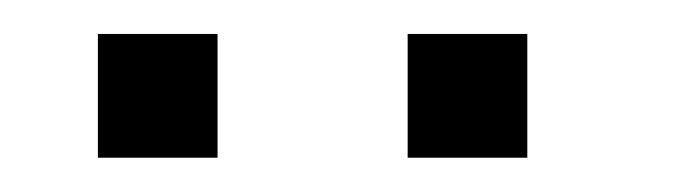

<svg xmlns="http://www.w3.org/2000/svg" viewBox="-20 -676 403 112"><path d="M287.6 -584V-656.2H217.8V-584ZM106.9 -584V-656.2H37.1V-584Z"/></svg>

Font: Ride Light
Style: Regular
Weight: 300
Version: Version 3.000